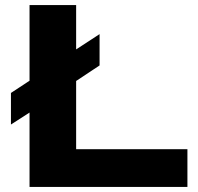

<svg xmlns="http://www.w3.org/2000/svg" viewBox="-20 -734 776 754"><path d="M716 0H96V-292L23 -245V-369L96 -417V-714H279V-540L371 -600V-477L279 -416V-148H716Z"/></svg>

Font: Non Bureau Extended
Style: Bold
Weight: 700
Width: 7
Designer: Jona Saucedo
Foundry: Non Foundry
Version: Version 1.000; ttfautohint (v1.8.4)